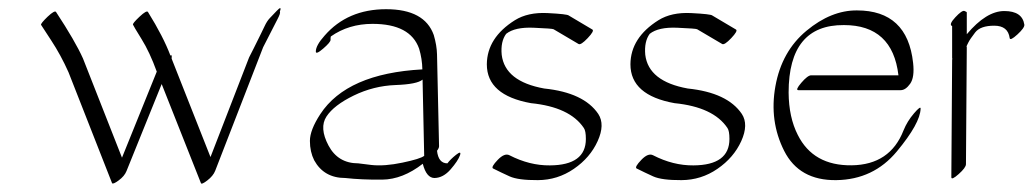

<svg xmlns="http://www.w3.org/2000/svg" viewBox="-20 -402 2480 461"><path d="M578.1 -264.2Q578.6 -265.1 588.9 -285.4Q599.1 -305.7 606.2 -320.3Q613.3 -335 615.2 -338.9Q621.1 -351.6 627.9 -358.6Q634.8 -365.7 644.5 -376Q657.7 -390.1 651.9 -373.5Q654.3 -371.1 645.8 -355Q637.2 -338.9 611.8 -288.6L496.6 8.3Q491.7 20.5 477.8 31.2Q463.9 42 462.4 37.6L368.2 -200.2L283.7 8.8Q278.8 21 264.9 31.2Q251 41.5 249 37.6L144.5 -228.5Q126 -270 103 -304.9Q80.1 -339.8 78.6 -342.3Q77.1 -345.2 94.2 -361.8Q111.8 -378.4 114.7 -373Q160.6 -303.2 179.2 -261.7L272.9 -23.4L356.4 -230Q339.4 -276.9 319.8 -308.3Q300.3 -339.8 299.3 -342.8Q297.9 -345.7 314.9 -361.8Q332.5 -378.4 335.4 -373Q372.1 -314 389.2 -268.6Q392.6 -270.5 392.3 -267.1Q392.1 -263.7 392.1 -261.2L485.4 -24.9Z M1023.4 25.4Q1003.9 25.4 995.1 -8.8Q946.8 28.8 897.7 29.3Q848.6 29.8 809.1 25.4Q757.8 25.4 734.4 -17.1Q724.1 -37.6 724.1 -63.7Q724.1 -89.8 749 -127.9Q813 -225.6 994.1 -235.4Q993.7 -260.7 986.3 -285.2Q965.3 -344.7 874.5 -344.7Q817.4 -344.7 774.4 -314.5Q773.4 -312 773.7 -306.4Q773.9 -300.8 756.1 -285.4Q738.3 -270 738.3 -278.3Q738.3 -293 759.3 -316.4Q814.5 -379.9 907 -379.9Q999.5 -379.9 1021.5 -317.9Q1028.8 -293 1029.3 -271.5L1034.2 -50.8Q1034.2 -46.4 1029.3 -40Q1032.7 -9.8 1054.2 -9.8Q1061.5 -19.5 1075 -30.3Q1088.4 -41 1084.5 -29.3Q1079.6 -15.6 1062 4.6Q1044.4 24.9 1023.4 25.4ZM994.6 -210.9Q981.9 -199.7 929.4 -197.8Q877 -195.8 829.3 -172.6Q781.7 -149.4 763.9 -122.3Q746.1 -95.2 768.8 -52.5Q791.5 -9.8 840.3 -9.8Q840.3 -9.8 871.6 -5.9Q903.3 -2.4 946.3 -11.5Q989.3 -20.5 998.5 -27.8Z M1203.1 -29.3Q1251.5 -4.4 1300.3 -4.9Q1386.7 -5.4 1386.7 -68.4Q1386.7 -87.9 1381.8 -94.7Q1348.1 -145 1254.9 -154.3Q1148.9 -173.3 1148.9 -247.6Q1149.4 -311.5 1216.3 -353.5Q1247.6 -373 1294.9 -370.6Q1342.3 -368.2 1345.7 -364.7L1402.3 -331.1Q1407.7 -328.1 1391.1 -310.5Q1374.5 -293 1369.1 -296.4L1312 -330.1Q1311.5 -330.1 1309.1 -331.8Q1306.6 -333.5 1261.5 -335.4Q1216.3 -337.4 1195.3 -320.8Q1181.6 -302.2 1184.6 -270.5Q1192.4 -206.5 1286.6 -189.5Q1381.8 -179.7 1416.5 -128.4Q1433.1 -103 1415 -63.2Q1397 -23.4 1357.9 3.4Q1318.8 30.3 1271.5 30.5Q1224.1 30.8 1203.6 21.5Q1183.1 12.2 1163.6 2.4Q1158.7 -1 1175 -18.1Q1191.4 -35.2 1203.1 -29.3Z M1547.9 -29.3Q1596.2 -4.4 1645 -4.9Q1731.4 -5.4 1731.4 -68.4Q1731.4 -87.9 1726.6 -94.7Q1692.9 -145 1599.6 -154.3Q1493.7 -173.3 1493.7 -247.6Q1494.1 -311.5 1561 -353.5Q1592.3 -373 1639.6 -370.6Q1687 -368.2 1690.4 -364.7L1747.1 -331.1Q1752.4 -328.1 1735.8 -310.5Q1719.2 -293 1713.9 -296.4L1656.7 -330.1Q1656.2 -330.1 1653.8 -331.8Q1651.4 -333.5 1606.2 -335.4Q1561 -337.4 1540 -320.8Q1526.4 -302.2 1529.3 -270.5Q1537.1 -206.5 1631.3 -189.5Q1726.6 -179.7 1761.2 -128.4Q1777.8 -103 1759.8 -63.2Q1741.7 -23.4 1702.6 3.4Q1663.6 30.3 1616.2 30.5Q1568.8 30.8 1548.3 21.5Q1527.8 12.2 1508.3 2.4Q1503.4 -1 1519.8 -18.1Q1536.1 -35.2 1547.9 -29.3Z M1895.5 -78.1Q1932.6 -3.9 2024.9 -5.1Q2117.2 -6.3 2149.4 -88.9Q2158.2 -110.8 2174.6 -129.9Q2190.9 -148.9 2190.4 -141.1Q2189.5 -106 2133.3 -38.3Q2077.1 29.3 1988 30.5Q1898.9 31.7 1862.8 -39.8Q1826.7 -111.3 1841.8 -195.1Q1856.9 -278.8 1916.3 -328.1Q1975.6 -377.4 2037.6 -377Q2158.7 -377 2172.4 -251Q2176.3 -216.3 2165.3 -200.9Q2154.3 -185.5 2142.6 -185.5H1897Q1888.7 -185.5 1904.1 -203.4Q1919.4 -221.2 1927.7 -221.2H2137.2Q2123 -341.8 2006.3 -341.8Q1873.5 -342.8 1873.5 -179.7Q1874 -120.1 1895.5 -78.1Z M2301.3 -319.8Q2348.1 -375.5 2391.4 -375.5Q2434.6 -375.5 2439.5 -342.8Q2440.4 -335.4 2422.9 -319.3Q2405.3 -303.2 2404.3 -310.5Q2400.4 -340.3 2367.2 -340.3Q2334 -340.3 2321.5 -324.2Q2309.1 -308.1 2305.2 -300.3Q2300.3 -291 2300.8 -290Q2301.3 -289.1 2301.3 -288.6L2299.3 -7.8Q2299.3 0.5 2281.7 16.1Q2264.2 31.7 2264.2 23.4L2266.1 -257.3Q2266.1 -258.3 2266.4 -260.3Q2266.6 -262.2 2266.1 -263.2V-339.4Q2257.3 -342.8 2273.7 -360.4Q2290 -377.9 2295.7 -375.7Q2301.3 -373.5 2301.3 -372.1Z"/></svg>

Font: ML-NILA03
Style: Regular
Weight: 400
Designer: CLT@C-DIT
Version: Version ML-NILA03 1.0